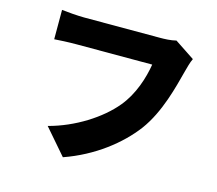

<svg xmlns="http://www.w3.org/2000/svg" viewBox="-111 -883 1222 1081"><g transform="rotate(15 500.0 -343.0)"><path d="M789 -743C758 -735 719 -734 697 -734H252C219 -734 153 -739 122 -743V-572C148 -574 203 -577 252 -577H692C679 -497 647 -394 582 -316C503 -220 362 -130 213 -91L341 57C513 -3 649 -111 731 -220C817 -336 854 -492 879 -586C885 -608 894 -644 905 -666Z"/></g></svg>

Font: Noto Sans Korean Black
Style: Bold
Weight: 900
Designer: Ryoko NISHIZUKA (kana & ideographs); Paul D. Hunt (Latin, Greek & Cyrillic); Wenlong ZHANG (bopomofo); Sandoll Communica
Foundry: Adobe Systems Incorporated
Version: Version 1.000;PS 1;hotconv 1.0.78;makeotf.lib2.5.61930